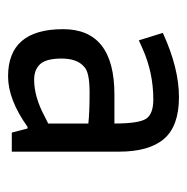

<svg xmlns="http://www.w3.org/2000/svg" viewBox="-14 -728 453 464"><g transform="rotate(90 212.0 -495.5)"><path d="M208 -546H278Q278 -605 266.5 -622.5Q255 -640 220 -640Q155 -640 97 -614L77 -605L59 -663Q144 -702 214 -702Q284 -702 315 -666Q346 -630 346 -557V-298H300L290 -336H286Q220 -289 164 -289Q50 -289 50 -422Q50 -546 208 -546ZM278 -483Q251 -486 202.5 -486Q154 -486 141 -473Q121 -456 121 -418.5Q121 -381 134.5 -366.5Q148 -352 172 -352Q214 -352 262 -378L278 -386Z"/></g></svg>

Font: Ruda
Style: Regular
Weight: 400
Designer: Mariela Monsalve, Angelina Sanchez
Foundry: Mariela Monsalve, Angelina Sanchez
Version: Version 1.002